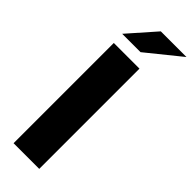

<svg xmlns="http://www.w3.org/2000/svg" viewBox="-311 -982 1005 1005"><g transform="rotate(45 191.0 -479.5)"><path d="M61 0V-742H251V0ZM58 -807 192 -959H382L194 -807Z"/></g></svg>

Font: MOST Montserrat ExtraBold
Style: Regular
Weight: 800
Designer: Julieta Ulanovsky
Foundry: Julieta Ulanovsky
Version: Version 8.000;March 11, 2024;FontCreator 15.0.0.2926 64-bit